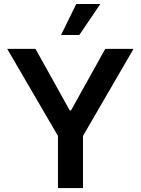

<svg xmlns="http://www.w3.org/2000/svg" viewBox="-20 -955 715 975"><path d="M160.2 -707 334 -394.5H340.8L514.6 -707H658.2L401.4 -264.6V0H274.4V-264.6L16.6 -707ZM367.2 -934.6H489.3L382.8 -777.3H290Z"/></svg>

Font: Pretendard JP SemiBold
Style: Regular
Weight: 600
Designer: Base glyphs from Inter by Rasmus Andersson; Hangeul glyphs from Noto Sans CJK(Source Han Sans) by Jang Soo-young and Kan
Foundry: Kil Hyung-jin
Version: Version 1.309